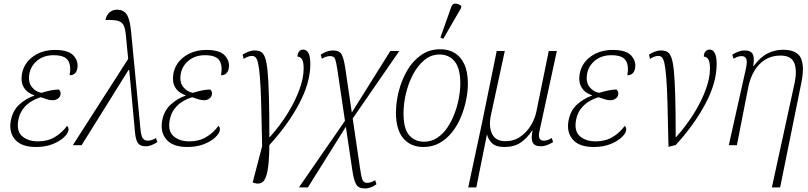

<svg xmlns="http://www.w3.org/2000/svg" viewBox="-20 -826 4593 1092"><path d="M184 10Q103 10 66.5 -31.5Q30 -73 41 -137Q51 -196 90 -231.5Q129 -267 175 -282V-284Q134 -298 115.5 -329Q97 -360 105 -406Q116 -467 168 -504.5Q220 -542 293 -542Q369 -542 398 -510Q427 -478 420 -438Q413 -398 376 -398Q386 -452 367 -482Q348 -512 285 -512Q229 -512 192 -481.5Q155 -451 147 -406Q139 -360 160.5 -332Q182 -304 216 -298Q272 -316 314 -317Q320 -312 323 -305.5Q326 -299 324 -288Q322 -274 309 -265Q296 -256 280 -256Q263 -256 248.5 -261Q234 -266 212 -273Q185 -265 158 -249Q131 -233 111 -206.5Q91 -180 84 -142Q73 -80 106.5 -51Q140 -22 196 -22Q251 -22 292 -46.5Q333 -71 361 -110Q365 -107 368 -101Q371 -95 369 -83Q366 -66 342.5 -44Q319 -22 278.5 -6Q238 10 184 10Z M394 0 709 -491 697 -614Q694 -656 685 -678Q676 -700 652 -707Q628 -714 580 -712Q584 -738 602 -754.5Q620 -771 647 -771Q681 -771 700 -745Q719 -719 726 -642L779 -90Q783 -52 792.5 -39Q802 -26 820 -26Q833 -26 845.5 -30.5Q858 -35 867 -41L875 -18Q860 -8 843 -1Q826 6 809 6Q778 6 765 -11.5Q752 -29 748 -72L715 -428H711L444 0Z M1045 10Q964 10 927.5 -31.5Q891 -73 902 -137Q912 -196 951 -231.5Q990 -267 1036 -282V-284Q995 -298 976.5 -329Q958 -360 966 -406Q977 -467 1029 -504.5Q1081 -542 1154 -542Q1230 -542 1259 -510Q1288 -478 1281 -438Q1274 -398 1237 -398Q1247 -452 1228 -482Q1209 -512 1146 -512Q1090 -512 1053 -481.5Q1016 -451 1008 -406Q1000 -360 1021.5 -332Q1043 -304 1077 -298Q1133 -316 1175 -317Q1181 -312 1184 -305.5Q1187 -299 1185 -288Q1183 -274 1170 -265Q1157 -256 1141 -256Q1124 -256 1109.5 -261Q1095 -266 1073 -273Q1046 -265 1019 -249Q992 -233 972 -206.5Q952 -180 945 -142Q934 -80 967.5 -51Q1001 -22 1057 -22Q1112 -22 1153 -46.5Q1194 -71 1222 -110Q1226 -107 1229 -101Q1232 -95 1230 -83Q1227 -66 1203.5 -44Q1180 -22 1139.5 -6Q1099 10 1045 10Z M1427 215 1417 212 1471 5Q1468 -139 1465.5 -233.5Q1463 -328 1458.5 -383.5Q1454 -439 1448 -465.5Q1442 -492 1433.5 -500Q1425 -508 1413 -508Q1392 -508 1366 -491L1360 -515Q1374 -525 1392.5 -532Q1411 -539 1429 -539Q1449 -539 1463.5 -531.5Q1478 -524 1487.5 -498.5Q1497 -473 1502 -419.5Q1507 -366 1509.5 -275.5Q1512 -185 1512 -47H1515Q1575 -114 1618 -184.5Q1661 -255 1684 -319.5Q1707 -384 1707 -435Q1707 -475 1697 -489.5Q1687 -504 1672 -504Q1672 -523 1681.5 -533.5Q1691 -544 1704 -544Q1745 -544 1745 -461Q1745 -357 1682 -237.5Q1619 -118 1512 -1V0Q1511 94 1502 143.5Q1493 193 1474.5 208.5Q1456 224 1427 215Z M1680 240 1942 -139 1899 -429Q1892 -474 1886 -490.5Q1880 -507 1857 -507Q1836 -507 1811 -492L1804 -515Q1820 -526 1837.5 -532.5Q1855 -539 1873 -539Q1910 -539 1922.5 -517Q1935 -495 1943 -443L1981 -186L2200 -536H2251L1986 -152L2027 126Q2034 177 2041 195.5Q2048 214 2068 214Q2089 214 2114 199L2121 222Q2106 233 2089 239.5Q2072 246 2057 246Q2018 246 2005 221.5Q1992 197 1984 143L1947 -105L1731 240Z M2388 10Q2316 10 2274 -39Q2232 -88 2232 -186Q2232 -244 2248 -307Q2264 -370 2295.5 -424.5Q2327 -479 2374.5 -512.5Q2422 -546 2485 -546Q2529 -546 2564 -526Q2599 -506 2620 -462.5Q2641 -419 2641 -349Q2641 -305 2631 -256.5Q2621 -208 2601.5 -160.5Q2582 -113 2551.5 -74.5Q2521 -36 2480.5 -13Q2440 10 2388 10ZM2392 -20Q2433 -20 2466.5 -42Q2500 -64 2524.5 -100.5Q2549 -137 2565.5 -181Q2582 -225 2590 -269.5Q2598 -314 2598 -352Q2598 -437 2566 -476.5Q2534 -516 2480 -516Q2431 -516 2393 -484Q2355 -452 2328.5 -401.5Q2302 -351 2288.5 -293Q2275 -235 2275 -182Q2275 -93 2307.5 -56.5Q2340 -20 2392 -20ZM2501 -605 2485 -613 2546 -785Q2553 -807 2571 -805.5Q2589 -804 2604 -792L2602 -780Z M2643 240 2723 -134 2805 -536H2851L2771 -166Q2759 -107 2778.5 -65Q2798 -23 2855 -23Q2903 -23 2939.5 -48.5Q2976 -74 2999.5 -113Q3023 -152 3031 -193L3101 -536H3147L3048 -79Q3036 -26 3073 -26Q3082 -26 3092.5 -29Q3103 -32 3118 -41L3126 -18Q3108 -7 3090.5 -0.5Q3073 6 3056 6Q3021 6 3010 -15Q2999 -36 3009 -84H3007Q2978 -40 2941 -15Q2904 10 2849 10Q2799 10 2777.5 -12.5Q2756 -35 2751 -59H2749L2689 240Z M3356 10Q3275 10 3238.5 -31.5Q3202 -73 3213 -137Q3223 -196 3262 -231.5Q3301 -267 3347 -282V-284Q3306 -298 3287.5 -329Q3269 -360 3277 -406Q3288 -467 3340 -504.5Q3392 -542 3465 -542Q3541 -542 3570 -510Q3599 -478 3592 -438Q3585 -398 3548 -398Q3558 -452 3539 -482Q3520 -512 3457 -512Q3401 -512 3364 -481.5Q3327 -451 3319 -406Q3311 -360 3332.5 -332Q3354 -304 3388 -298Q3444 -316 3486 -317Q3492 -312 3495 -305.5Q3498 -299 3496 -288Q3494 -274 3481 -265Q3468 -256 3452 -256Q3435 -256 3420.5 -261Q3406 -266 3384 -273Q3357 -265 3330 -249Q3303 -233 3283 -206.5Q3263 -180 3256 -142Q3245 -80 3278.5 -51Q3312 -22 3368 -22Q3423 -22 3464 -46.5Q3505 -71 3533 -110Q3537 -107 3540 -101Q3543 -95 3541 -83Q3538 -66 3514.5 -44Q3491 -22 3450.5 -6Q3410 10 3356 10Z M3671 -515Q3685 -525 3703.5 -532Q3722 -539 3740 -539Q3760 -539 3774.5 -531.5Q3789 -524 3798.5 -498.5Q3808 -473 3813 -419.5Q3818 -366 3820.5 -275.5Q3823 -185 3823 -47H3826Q3886 -114 3929 -184.5Q3972 -255 3995 -319.5Q4018 -384 4018 -435Q4018 -475 4008 -489.5Q3998 -504 3983 -504Q3983 -523 3992.5 -533.5Q4002 -544 4015 -544Q4056 -544 4056 -461Q4056 -357 3993 -237.5Q3930 -118 3823 -1L3782 9Q3779 -137 3776.5 -232Q3774 -327 3769.5 -383Q3765 -439 3759 -465.5Q3753 -492 3744.5 -500Q3736 -508 3724 -508Q3703 -508 3677 -491Z M4370 240 4500 -357Q4514 -427 4497 -468.5Q4480 -510 4419 -510Q4368 -510 4330.5 -486Q4293 -462 4269.5 -421.5Q4246 -381 4236 -331L4171 0H4125L4222 -434Q4231 -475 4224.5 -491Q4218 -507 4198 -507Q4189 -507 4178 -504Q4167 -501 4152 -492L4145 -515Q4162 -526 4179.5 -532.5Q4197 -539 4214 -539Q4251 -539 4261.5 -517.5Q4272 -496 4264 -451H4267Q4304 -501 4345.5 -522Q4387 -543 4432 -543Q4511 -543 4534 -497.5Q4557 -452 4538 -357L4417 240Z"/></svg>

Font: Noto Serif SemiCondensed ExtraLight
Style: Italic
Weight: 200
Width: 4
Italic angle: -12°
Designer: Monotype Design Team
Foundry: Monotype Imaging Inc.
Version: Version 2.013